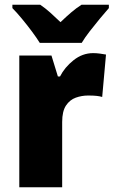

<svg xmlns="http://www.w3.org/2000/svg" viewBox="-20 -786 477 806"><path d="M371 -563Q385 -563 399.5 -561Q414 -559 425 -557L409 -379Q399 -382 385.5 -383.5Q372 -385 350 -385Q323 -385 298 -376Q273 -367 257 -343Q241 -319 241 -274V0H61V-553H196L223 -465H232Q251 -503 288.5 -533Q326 -563 371 -563ZM147 -606Q134 -627 113.5 -654.5Q93 -682 71 -708.5Q49 -735 32 -752V-766H149Q171 -751 190.5 -733.5Q210 -716 234 -693Q258 -716 279 -734Q300 -752 322 -766H437V-752Q421 -734 399.5 -708Q378 -682 357 -655Q336 -628 323 -606Z"/></svg>

Font: Noto Sans Tamil SemiCondensed Black
Style: Regular
Weight: 900
Width: 4
Designer: Jelle Bosma - Monotype Design Team
Foundry: Monotype Imaging Inc.
Version: Version 2.004; ttfautohint (v1.8.4.7-5d5b)